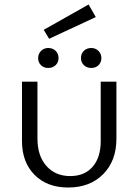

<svg xmlns="http://www.w3.org/2000/svg" viewBox="-20 -830 616 856"><path d="M199 -657 175 -697 375 -810 407 -754ZM195 -616Q215 -616 228 -603.5Q241 -591 241 -571Q241 -552 228 -539.5Q215 -527 195 -527Q175 -527 162.5 -539.5Q150 -552 150 -571Q150 -590 163 -603Q176 -616 195 -616ZM341 -571Q341 -591 354 -603.5Q367 -616 387 -616Q406 -616 419 -603Q432 -590 432 -571Q432 -552 419.5 -539.5Q407 -527 387 -527Q367 -527 354 -539.5Q341 -552 341 -571ZM284 6Q190 6 134 -50.5Q78 -107 78 -201V-466H147V-212Q147 -135 187 -90Q227 -45 293 -45Q357 -45 393 -86.5Q429 -128 429 -200V-466H499V-211Q499 -113 440 -53.5Q381 6 284 6Z"/></svg>

Font: EauTestSC
Style: Regular
Weight: 400
Designer: Christian Thalmann (Catharsis Fonts)
Version: Version 0.001;PS 000.001;hotconv 1.0.88;makeotf.lib2.5.64775